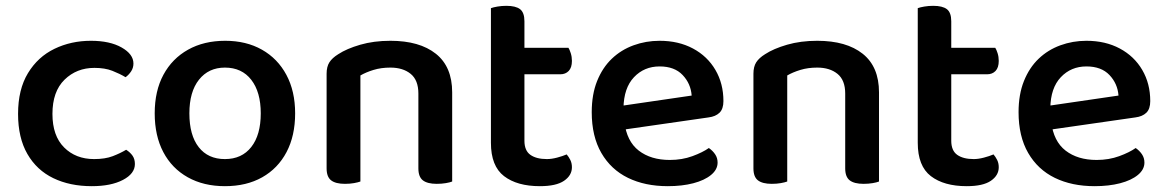

<svg xmlns="http://www.w3.org/2000/svg" viewBox="-20 -625 4005 659"><path d="M304 -392Q243 -392 201.5 -351.5Q160 -311 160 -234Q160 -159 200 -119Q240 -79 303 -79Q341 -79 367 -89Q393 -99 413 -111Q427 -102 435 -90.5Q443 -79 443 -62Q443 -29 402 -7.5Q361 14 295 14Q220 14 163 -13.5Q106 -41 74 -96.5Q42 -152 42 -234Q42 -318 76 -374Q110 -430 167 -457.5Q224 -485 292 -485Q357 -485 397.5 -462Q438 -439 438 -407Q438 -392 430 -380Q422 -368 411 -360Q391 -372 365.5 -382Q340 -392 304 -392Z M993 -236Q993 -159 963.5 -103Q934 -47 880 -16.5Q826 14 752 14Q679 14 624.5 -16.5Q570 -47 540.5 -103Q511 -159 511 -236Q511 -313 541 -368.5Q571 -424 625.5 -454.5Q680 -485 753 -485Q825 -485 879 -454.5Q933 -424 963 -368Q993 -312 993 -236ZM752 -393Q696 -393 663 -351.5Q630 -310 630 -236Q630 -161 662 -120Q694 -79 752 -79Q810 -79 842.5 -120.5Q875 -162 875 -236Q875 -309 842.5 -351Q810 -393 752 -393Z M1532 -308V-210H1416V-304Q1416 -350 1389.5 -371.5Q1363 -393 1320 -393Q1288 -393 1262 -385Q1236 -377 1217 -366V-210H1101V-372Q1101 -396 1110.5 -411Q1120 -426 1141 -439Q1170 -458 1216.5 -471.5Q1263 -485 1320 -485Q1420 -485 1476 -440.5Q1532 -396 1532 -308ZM1101 -260H1217V-2Q1209 1 1195 3.5Q1181 6 1164 6Q1132 6 1116.5 -6Q1101 -18 1101 -47ZM1416 -260H1532V-2Q1525 1 1510.5 3.5Q1496 6 1479 6Q1447 6 1431.5 -6Q1416 -18 1416 -47Z M1665 -264H1780V-142Q1780 -108 1800.5 -93.5Q1821 -79 1857 -79Q1873 -79 1892 -84Q1911 -89 1925 -95Q1932 -87 1937.5 -76Q1943 -65 1943 -51Q1943 -23 1916 -4.5Q1889 14 1833 14Q1755 14 1710 -20.5Q1665 -55 1665 -135ZM1734 -370V-461H1931Q1935 -455 1939 -442.5Q1943 -430 1943 -416Q1943 -393 1932 -381.5Q1921 -370 1903 -370ZM1780 -236H1665V-597Q1673 -600 1687.5 -602.5Q1702 -605 1718 -605Q1750 -605 1765 -593.5Q1780 -582 1780 -552Z M2085 -175 2080 -257 2354 -297Q2351 -338 2323 -367.5Q2295 -397 2244 -397Q2191 -397 2156 -360Q2121 -323 2120 -254L2123 -207Q2131 -140 2172.5 -108Q2214 -76 2279 -76Q2321 -76 2356.5 -89Q2392 -102 2413 -117Q2426 -108 2434.5 -95.5Q2443 -83 2443 -67Q2443 -43 2420.5 -24.5Q2398 -6 2359.5 4Q2321 14 2272 14Q2194 14 2135.5 -14.5Q2077 -43 2044 -100Q2011 -157 2011 -240Q2011 -301 2029.5 -347Q2048 -393 2080 -423.5Q2112 -454 2154.5 -469.5Q2197 -485 2244 -485Q2309 -485 2358.5 -458.5Q2408 -432 2435.5 -385Q2463 -338 2463 -278Q2463 -251 2449.5 -238Q2436 -225 2412 -222Z M2997 -308V-210H2881V-304Q2881 -350 2854.5 -371.5Q2828 -393 2785 -393Q2753 -393 2727 -385Q2701 -377 2682 -366V-210H2566V-372Q2566 -396 2575.5 -411Q2585 -426 2606 -439Q2635 -458 2681.5 -471.5Q2728 -485 2785 -485Q2885 -485 2941 -440.5Q2997 -396 2997 -308ZM2566 -260H2682V-2Q2674 1 2660 3.5Q2646 6 2629 6Q2597 6 2581.5 -6Q2566 -18 2566 -47ZM2881 -260H2997V-2Q2990 1 2975.5 3.5Q2961 6 2944 6Q2912 6 2896.5 -6Q2881 -18 2881 -47Z M3130 -264H3245V-142Q3245 -108 3265.5 -93.5Q3286 -79 3322 -79Q3338 -79 3357 -84Q3376 -89 3390 -95Q3397 -87 3402.5 -76Q3408 -65 3408 -51Q3408 -23 3381 -4.5Q3354 14 3298 14Q3220 14 3175 -20.5Q3130 -55 3130 -135ZM3199 -370V-461H3396Q3400 -455 3404 -442.5Q3408 -430 3408 -416Q3408 -393 3397 -381.5Q3386 -370 3368 -370ZM3245 -236H3130V-597Q3138 -600 3152.5 -602.5Q3167 -605 3183 -605Q3215 -605 3230 -593.5Q3245 -582 3245 -552Z M3550 -175 3545 -257 3819 -297Q3816 -338 3788 -367.5Q3760 -397 3709 -397Q3656 -397 3621 -360Q3586 -323 3585 -254L3588 -207Q3596 -140 3637.5 -108Q3679 -76 3744 -76Q3786 -76 3821.5 -89Q3857 -102 3878 -117Q3891 -108 3899.5 -95.5Q3908 -83 3908 -67Q3908 -43 3885.5 -24.5Q3863 -6 3824.5 4Q3786 14 3737 14Q3659 14 3600.5 -14.5Q3542 -43 3509 -100Q3476 -157 3476 -240Q3476 -301 3494.5 -347Q3513 -393 3545 -423.5Q3577 -454 3619.5 -469.5Q3662 -485 3709 -485Q3774 -485 3823.5 -458.5Q3873 -432 3900.5 -385Q3928 -338 3928 -278Q3928 -251 3914.5 -238Q3901 -225 3877 -222Z"/></svg>

Font: BalooTamma2SemiBold
Style: Regular
Weight: 600
Designer: Divya Kowshik, Shuchita Grover and Ek Type
Foundry: Ek Type
Version: Version 1.700